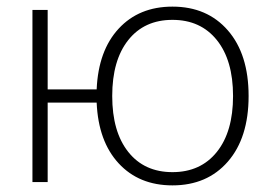

<svg xmlns="http://www.w3.org/2000/svg" viewBox="-20 -550 819 580"><path d="M78 -520H124V-280H272Q277 -397 338.5 -463.5Q400 -530 501 -530Q606 -530 668.5 -458Q731 -386 731 -260Q731 -134 668.5 -62Q606 10 501 10Q400 10 338.5 -56.5Q277 -123 272 -240H124V0H78ZM367.5 -91Q416 -30 501 -30Q586 -30 635 -91Q684 -152 684 -260Q684 -368 635 -429Q586 -490 501 -490Q416 -490 367.5 -429Q319 -368 319 -260Q319 -152 367.5 -91Z"/></svg>

Font: Mplus 1p Light
Style: Regular
Weight: 300
Version: Version 1.061